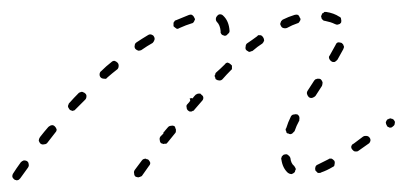

<svg xmlns="http://www.w3.org/2000/svg" viewBox="-28 -283 682 322"><path d="M20 -8Q20 -11 17 -13Q15 -14 12 -14Q9 -13 7 -11Q-1 0 -6 8Q-7 9 -7 11Q-8 12 -7 14Q-7 15 -6 16Q-5 17 -4 18Q-3 19 -1 19Q0 20 2 19Q3 19 4 18Q5 17 6 16Q11 9 19 -2Q21 -5 20 -8ZM224 -10Q223 -13 221 -15Q220 -16 218 -16Q217 -17 215 -17Q214 -16 212 -16Q211 -15 210 -14L198 2Q196 5 197 8Q197 11 199 13Q201 14 202 14Q204 15 205 14Q207 14 208 13Q209 13 210 12L222 -5Q224 -7 224 -10ZM461 9Q464 8 466 6Q467 5 467 3Q468 2 468 1Q468 -1 467 -2Q466 -4 465 -5Q460 -9 459 -18Q458 -21 455 -23Q453 -25 450 -24Q448 -24 447 -23Q446 -22 445 -21Q444 -20 444 -18Q443 -17 444 -15Q446 -1 455 7Q458 9 461 9ZM533 -7Q534 -10 533 -13Q532 -14 531 -15Q530 -16 528 -17Q527 -17 525 -17Q524 -17 523 -16Q513 -11 505 -7Q502 -6 501 -3Q500 0 501 3Q502 4 503 5Q504 6 505 7Q507 7 508 7Q510 7 511 6Q520 3 530 -3Q533 -4 533 -7ZM593 -46Q594 -49 592 -52Q591 -53 590 -54Q588 -55 587 -55Q585 -55 584 -55Q583 -55 581 -54L565 -42Q562 -41 561 -37Q561 -34 563 -32Q564 -31 565 -30Q566 -29 568 -29Q569 -29 570 -29Q572 -29 573 -30L590 -42Q592 -43 593 -46ZM67 -66Q66 -69 64 -71Q63 -72 61 -73Q60 -73 59 -73Q57 -73 56 -72Q54 -71 53 -70Q46 -62 39 -53Q37 -50 37 -47Q38 -44 40 -42Q43 -40 46 -41Q49 -41 51 -43Q58 -52 65 -61Q67 -63 67 -66ZM267 -63Q267 -64 267 -66Q267 -67 266 -68Q266 -70 265 -71Q262 -73 259 -72Q256 -72 254 -70L248 -63Q248 -62 247 -62Q246 -61 246 -60Q246 -60 246 -59L241 -54Q239 -51 240 -48Q240 -45 242 -43Q244 -42 245 -42Q246 -41 248 -42Q249 -42 251 -42Q252 -43 253 -44L266 -60Q267 -61 267 -63ZM451 -66Q451 -64 452 -63Q452 -61 453 -60Q454 -59 456 -59Q457 -58 459 -58Q460 -58 462 -59Q463 -60 464 -61Q465 -62 466 -63Q469 -72 474 -81Q474 -82 474 -84Q475 -85 474 -86Q474 -88 473 -89Q472 -90 471 -91Q468 -92 465 -91Q462 -91 460 -88Q455 -78 452 -68Q451 -67 451 -66ZM631 -71Q634 -73 634 -76Q635 -79 633 -81Q632 -83 631 -83Q630 -84 628 -84Q627 -85 625 -84Q624 -84 623 -83H622Q620 -81 619 -78Q619 -75 621 -72Q621 -71 623 -70Q624 -70 625 -69Q627 -69 628 -69Q630 -70 631 -71ZM313 -119Q313 -122 310 -124Q309 -125 308 -126Q306 -126 305 -126Q303 -126 302 -125Q301 -125 300 -124Q297 -121 295 -118Q293 -119 291 -118Q291 -118 290 -118Q290 -118 290 -118Q291 -116 291 -114Q289 -111 286 -108Q284 -106 285 -103Q285 -100 287 -98Q288 -97 290 -96Q291 -96 293 -96Q294 -96 295 -97Q297 -97 298 -99Q304 -106 311 -114Q313 -116 313 -119ZM117 -122Q117 -125 114 -127Q113 -128 112 -128Q111 -129 109 -129Q108 -129 106 -128Q105 -128 104 -127Q96 -119 88 -110Q87 -109 87 -108Q86 -106 86 -105Q86 -103 87 -102Q88 -100 89 -99Q90 -98 91 -98Q93 -97 94 -97Q96 -98 97 -98Q98 -99 99 -100Q107 -108 115 -116Q117 -118 117 -122ZM487 -125Q488 -122 490 -120Q493 -118 496 -119Q499 -120 501 -122Q507 -131 512 -139Q513 -142 513 -145Q512 -148 510 -150Q508 -151 507 -151Q505 -151 504 -151Q502 -150 501 -150Q500 -149 499 -148Q494 -140 488 -131Q486 -128 487 -125ZM361 -167Q361 -168 361 -170Q361 -171 361 -173Q360 -174 359 -175Q357 -177 354 -178Q351 -178 349 -175Q342 -168 334 -161Q333 -160 333 -158Q332 -157 332 -156Q332 -154 333 -153Q333 -151 334 -150Q337 -148 340 -148Q343 -148 345 -150Q352 -158 359 -165Q360 -166 361 -167ZM171 -173Q171 -176 169 -178Q167 -180 164 -181Q161 -181 159 -179Q150 -172 142 -164Q139 -162 139 -158Q139 -155 141 -153Q143 -151 147 -151Q150 -150 152 -153Q160 -160 169 -167Q171 -169 171 -173ZM524 -185Q525 -182 528 -180Q529 -179 531 -179Q532 -179 533 -179Q535 -180 536 -181Q537 -182 538 -183Q543 -192 548 -201Q548 -202 549 -204Q549 -205 548 -207Q548 -208 547 -209Q546 -210 545 -211Q542 -212 539 -212Q536 -211 535 -208Q530 -199 525 -190Q523 -188 524 -185ZM415 -215Q415 -218 413 -221Q412 -222 411 -223Q410 -224 408 -224Q407 -224 405 -224Q404 -223 403 -222Q395 -216 386 -210Q384 -208 384 -205Q383 -201 385 -199Q386 -198 388 -197Q389 -196 390 -196Q392 -196 393 -197Q395 -197 396 -198Q404 -205 412 -210Q414 -212 415 -215ZM231 -216Q232 -219 230 -222Q229 -224 226 -225Q223 -226 220 -224Q210 -218 201 -212Q198 -210 198 -207Q197 -204 199 -201Q201 -199 204 -198Q207 -198 209 -199Q219 -206 228 -211Q230 -213 231 -216ZM342 -228Q343 -226 344 -225Q345 -224 346 -224Q348 -223 349 -223Q352 -223 354 -226Q357 -228 357 -231Q356 -248 346 -257Q344 -259 341 -259Q338 -259 336 -256Q334 -254 334 -251Q334 -248 336 -246Q341 -241 342 -231Q342 -229 342 -228ZM296 -245Q297 -246 298 -248Q298 -249 299 -250Q299 -252 298 -253Q297 -256 294 -258Q292 -259 289 -258Q279 -254 267 -249Q266 -249 265 -248Q264 -246 263 -245Q263 -244 263 -242Q263 -241 263 -239Q265 -237 268 -235Q270 -234 273 -236Q284 -241 294 -244Q295 -244 296 -245ZM473 -245Q474 -246 475 -248Q476 -249 476 -251Q476 -252 475 -253Q474 -256 472 -258Q469 -259 466 -258Q456 -255 446 -250Q445 -249 444 -248Q443 -247 443 -246Q442 -244 442 -243Q442 -241 443 -240Q444 -237 447 -236Q450 -235 453 -236Q462 -241 471 -244Q472 -244 473 -245ZM536 -242Q537 -241 539 -242Q540 -242 542 -243Q543 -244 544 -245Q545 -248 544 -251Q544 -254 541 -255Q532 -261 519 -263Q518 -263 516 -263Q515 -262 514 -261Q512 -261 512 -259Q511 -258 511 -257Q510 -255 511 -254Q511 -252 512 -251Q513 -250 514 -249Q515 -248 517 -248Q527 -246 533 -243Q535 -242 536 -242Z"/></svg>

Font: FRB American Cursive Dashed Extralight
Style: Italic
Weight: 200
Italic angle: -25°
Version: Version 2.0;Modular Font Editor K font №1